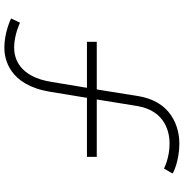

<svg xmlns="http://www.w3.org/2000/svg" viewBox="-2 -804 821 857"><g transform="rotate(90 408.5 -375.5)"><path d="M620.8 -765.6C579.2 -765.6 438.5 -753.1 409.4 -584.4L379.2 -396.9H166.7V-353.1H371.9L345.8 -195.8C322.9 -50 239.6 -28.1 192.7 -28.1C134.4 -28.1 82.3 -54.2 81.2 -54.2L62.5 -14.6C64.6 -13.5 124 15.6 192.7 15.6C241.7 15.6 359.4 -4.2 389.6 -188.5L416.7 -353.1H680.2V-396.9H424L453.1 -577.1C475 -708.3 578.1 -721.9 620.8 -721.9C685.4 -721.9 732.3 -696.9 732.3 -696.9L754.2 -734.4C756.2 -737.5 696.9 -765.6 620.8 -765.6Z"/></g></svg>

Font: Manrope3 Thin
Style: Regular
Weight: 100
Width: 4
Designer: Mikhail Sharanda
Foundry: Mikhail Sharanda
Version: Version 3.000;PS 003.000;hotconv 1.0.88;makeotf.lib2.5.64775